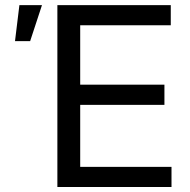

<svg xmlns="http://www.w3.org/2000/svg" viewBox="-20 -748 761 768"><path d="M209.5 0V-727.5H663.1V-647H300.8V-409.2H637.7V-328.6H300.8V-80.6H666V0ZM40 -583.5 57.6 -727.5H147.9L100.6 -583.5Z"/></svg>

Font: Inter 20pt
Style: Regular
Weight: 400
Version: Version 4.001;git-66647c0bb